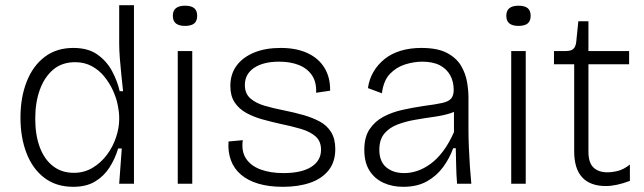

<svg xmlns="http://www.w3.org/2000/svg" viewBox="-20 -709 2484 741"><path d="M263 12Q197 12 151.5 -22.5Q106 -57 82.5 -117.5Q59 -178 59 -255Q59 -333 83 -394Q107 -455 152.5 -489.5Q198 -524 263 -524Q320 -524 356 -498.5Q392 -473 412.5 -434.5Q433 -396 442 -357H455Q452 -386 448.5 -418.5Q445 -451 442.5 -483.5Q440 -516 440 -542V-689H497V-253V0H440L450 -136H436Q424 -96 402.5 -62.5Q381 -29 347 -8.5Q313 12 263 12ZM265 -42Q305 -42 337.5 -61.5Q370 -81 393 -112Q416 -143 428 -179.5Q440 -216 440 -248V-256Q440 -276 434.5 -303.5Q429 -331 416 -359.5Q403 -388 383 -413Q363 -438 334.5 -453.5Q306 -469 270 -469Q219 -469 185 -440Q151 -411 133.5 -362Q116 -313 116 -251Q116 -188 133.5 -141Q151 -94 184.5 -68Q218 -42 265 -42Z M666 0V-512H722V0ZM694 -609Q671 -609 659 -618.5Q647 -628 647 -648Q647 -668 659 -677.5Q671 -687 694 -687Q718 -687 729.5 -677.5Q741 -668 741 -648Q741 -628 729.5 -618.5Q718 -609 694 -609Z M1072 12Q1018 12 977.5 0Q937 -12 910 -35Q883 -58 871 -91Q859 -124 862 -163L917 -168Q911 -125 929.5 -97Q948 -69 985.5 -55Q1023 -41 1074 -41Q1144 -41 1181.5 -65Q1219 -89 1219 -131Q1219 -164 1198 -182.5Q1177 -201 1141.5 -211.5Q1106 -222 1062 -231Q1026 -239 992 -248.5Q958 -258 930 -273.5Q902 -289 885.5 -314Q869 -339 869 -377Q869 -423 893 -455.5Q917 -488 960.5 -506Q1004 -524 1063 -524Q1125 -524 1168 -503.5Q1211 -483 1233 -446Q1255 -409 1254 -359L1200 -351Q1202 -392 1184 -418.5Q1166 -445 1133.5 -458Q1101 -471 1057 -471Q996 -471 960.5 -447Q925 -423 925 -381Q925 -348 946 -329.5Q967 -311 1001 -301Q1035 -291 1076 -283Q1116 -275 1151 -265Q1186 -255 1214 -240Q1242 -225 1258 -199Q1274 -173 1274 -134Q1274 -84 1248 -51.5Q1222 -19 1176.5 -3.5Q1131 12 1072 12Z M1536 12Q1494 12 1460 -3.5Q1426 -19 1406 -50.5Q1386 -82 1386 -131Q1386 -180 1406.5 -210.5Q1427 -241 1460 -258.5Q1493 -276 1533.5 -285Q1574 -294 1615 -300Q1661 -306 1686 -311.5Q1711 -317 1721 -328.5Q1731 -340 1731 -362Q1731 -394 1717.5 -418.5Q1704 -443 1677.5 -457Q1651 -471 1609 -471Q1578 -471 1544 -460.5Q1510 -450 1485 -424Q1460 -398 1454 -349L1400 -369Q1405 -404 1421.5 -432Q1438 -460 1464 -481Q1490 -502 1526 -513Q1562 -524 1606 -524Q1669 -524 1705.5 -504.5Q1742 -485 1759.5 -455Q1777 -425 1782.5 -392.5Q1788 -360 1788 -333V-208Q1788 -178 1789.5 -141Q1791 -104 1793.5 -67Q1796 -30 1799 0H1744Q1741 -37 1740.5 -70.5Q1740 -104 1739 -137H1729Q1715 -98 1690 -64Q1665 -30 1627.5 -9Q1590 12 1536 12ZM1540 -41Q1565 -41 1590.5 -49.5Q1616 -58 1641.5 -76.5Q1667 -95 1690 -125.5Q1713 -156 1732 -199V-302L1762 -298Q1747 -281 1718.5 -272Q1690 -263 1654 -258Q1618 -253 1581 -246.5Q1544 -240 1513 -228Q1482 -216 1463 -193Q1444 -170 1444 -131Q1444 -86 1470.5 -63.5Q1497 -41 1540 -41Z M1953 0V-512H2009V0ZM1981 -609Q1958 -609 1946 -618.5Q1934 -628 1934 -648Q1934 -668 1946 -677.5Q1958 -687 1981 -687Q2005 -687 2016.5 -677.5Q2028 -668 2028 -648Q2028 -628 2016.5 -618.5Q2005 -609 1981 -609Z M2318 9Q2288 9 2265 0.5Q2242 -8 2226.5 -25Q2211 -42 2203.5 -67Q2196 -92 2196 -125V-461H2118V-512H2163Q2184 -512 2193 -520.5Q2202 -529 2204 -548L2212 -627H2251V-512H2408V-461H2251V-124Q2251 -81 2270.5 -62.5Q2290 -44 2324 -44Q2343 -44 2365 -49.5Q2387 -55 2411 -74V-11Q2385 -1 2361.5 4Q2338 9 2318 9Z"/></svg>

Font: Bricolage Grotesque ExtraLight
Style: Regular
Weight: 250
Designer: Mathieu Triay
Foundry: Atelier Triay
Version: Version 1.000;gftools[0.9.30]